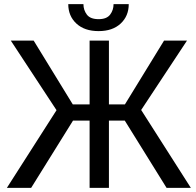

<svg xmlns="http://www.w3.org/2000/svg" viewBox="-20 -907 948 927"><path d="M412.6 0V-324.7H332.5L130.4 0H13.2L252.9 -375L32.2 -710.9H142.6L331.5 -402.8H412.6V-710.9H505.9V-402.8H583L772 -710.9H882.8L661.6 -376L901.4 0H784.2L582.5 -324.7H505.9V0ZM528.3 -887.2H601.6Q601.6 -829.6 562.5 -793.2Q523.4 -756.8 456.1 -756.8Q388.2 -756.8 348.9 -793.2Q309.6 -829.6 309.6 -887.2H382.8Q382.8 -858.4 399.4 -836.4Q416 -814.5 456.1 -814.5Q495.1 -814.5 511.7 -836.4Q528.3 -858.4 528.3 -887.2Z"/></svg>

Font: LXGW WenKai Screen
Style: Regular
Weight: 400
Designer: LXGW / Fontworks Inc.
Foundry: LXGW / Fontworks Inc.
Version: Version 1.510;January 18,2025